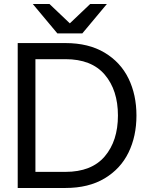

<svg xmlns="http://www.w3.org/2000/svg" viewBox="-20 -934 736 954"><path d="M68 -720H305Q420 -720 499.5 -672.5Q579 -625 618.5 -544Q658 -463 658 -360Q658 -257 618.5 -176Q579 -95 499.5 -47.5Q420 0 305 0H68ZM305 -80Q435 -80 500.5 -157Q566 -234 566 -360Q566 -486 500.5 -563Q435 -640 305 -640H156V-80ZM143 -914H226L327 -818L428 -914H511L389 -768H265Z"/></svg>

Font: Aspekta 400
Style: Regular
Weight: 400
Designer: Ivo Dolenc
Version: Version 2.000